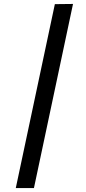

<svg xmlns="http://www.w3.org/2000/svg" viewBox="-20 -731 437 973"><path d="M60 222 258 -710 350 -711 152 222Z"/></svg>

Font: Ysabeau
Style: Bold Italic
Weight: 700
Italic angle: -12°
Designer: Christian Thalmann (Catharsis Fonts)
Version: Version 2.002